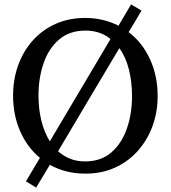

<svg xmlns="http://www.w3.org/2000/svg" viewBox="-20 -768 771 867"><path d="M143.1 79.1 97.2 50.8 160.2 -55.2Q103 -102.5 71 -175.5Q39.1 -248.5 39.1 -335.9Q39.1 -409.2 61.8 -472.7Q84.5 -536.1 127.4 -584.5Q170.4 -632.8 230.5 -659.9Q290.5 -687 365.2 -687Q407.2 -687 445.1 -677.7Q482.9 -668.5 515.1 -651.9L571.8 -748L619.1 -720.2Q606.4 -698.2 591.6 -673.8Q576.7 -649.4 561 -623Q623.5 -575.2 657.7 -499.8Q691.9 -424.3 691.9 -335Q691.9 -262.2 668.7 -198.7Q645.5 -135.3 602.5 -86.9Q559.6 -38.6 499.5 -11.2Q439.5 16.1 366.2 16.1Q275.9 16.1 205.1 -23.9Q189.5 2.4 174.1 27.8Q158.7 53.2 143.1 79.1ZM205.1 -129.9 479 -591.8Q432.6 -629.9 366.2 -629.9Q293.9 -629.9 246.8 -589.6Q199.7 -549.3 176.8 -482.4Q153.8 -415.5 153.8 -335.9Q153.8 -276.9 166.7 -223.6Q179.7 -170.4 205.1 -129.9ZM363.8 -39.1Q436 -39.1 482.9 -79.8Q529.8 -120.6 553 -187.7Q576.2 -254.9 576.2 -334Q576.2 -398.4 562 -454.6Q547.9 -510.7 519 -550.8Q459 -449.7 387.7 -330.1Q316.4 -210.4 242.2 -85Q266.1 -63.5 296.4 -51.3Q326.7 -39.1 363.8 -39.1Z"/></svg>

Font: Charis
Style: Regular
Weight: 400
Designer: Walt Agee, Miriam Martin, Annie Olsen, Victor Gaultney, Lorna Priest, Alan Ward, Bob Hallissy, Martin Hosken, Sharon Cor
Foundry: SIL Global
Version: Version 7.000